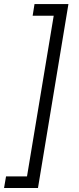

<svg xmlns="http://www.w3.org/2000/svg" viewBox="-22 -792 391 948"><path d="M-2 136.2 7.8 79.1H111.3L243.2 -714.4H139.2L148.4 -772H315.9L165.5 136.2Z"/></svg>

Font: Inter Light
Style: Italic
Weight: 300
Italic angle: -9.3988°
Designer: Rasmus Andersson
Foundry: rsms
Version: Version 4.001;git-66647c0bb